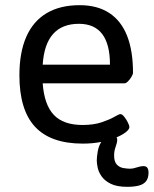

<svg xmlns="http://www.w3.org/2000/svg" viewBox="-20 -549 594 742"><path d="M288 -529Q356 -529 402 -499Q448 -469 471 -411Q494 -353 494 -268Q494 -262 488 -252Q482 -242 474.5 -234.5Q467 -227 461 -227H145Q151 -144 188 -105Q225 -66 299 -66Q342 -66 373 -76.5Q404 -87 422 -97.5Q440 -108 445 -108Q452 -108 460 -98Q468 -88 474 -76Q480 -64 480 -58Q480 -49 466 -38Q452 -27 427.5 -17Q403 -7 370.5 -0.5Q338 6 300 6Q176 6 115.5 -59Q55 -124 55 -258Q55 -346 81.5 -406.5Q108 -467 160 -498Q212 -529 288 -529ZM285 -457Q220 -457 185 -417.5Q150 -378 145 -299H405Q405 -378 375 -417.5Q345 -457 285 -457ZM415 -24Q433 -24 433 -9Q433 2 427 18Q421 34 421 52Q421 76 431.5 87Q442 98 457 100.5Q472 103 483 103Q494 103 508.5 98Q523 93 535 93Q554 93 554 118Q554 140 544 152Q534 164 515.5 168.5Q497 173 472 173Q432 173 408.5 161.5Q385 150 373 133Q361 116 357.5 99Q354 82 354 71Q354 57 358 34.5Q362 12 375 -6Q388 -24 415 -24Z"/></svg>

Font: Asap VF Beta
Style: Regular
Weight: 400
Designer: Pablo Cosgaya
Foundry: Pablo Cosgaya
Version: Version 1.007